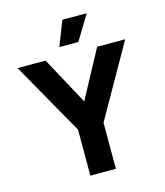

<svg xmlns="http://www.w3.org/2000/svg" viewBox="-131 -1012 957 1111"><g transform="rotate(-15 347.5 -456.5)"><path d="M271 0V-276L25 -710H193L348 -424L502 -710H670L424 -276V0ZM290 -765 348 -913H494L404 -765Z"/></g></svg>

Font: Geist
Style: Bold
Weight: 400
Designer: Basement.studio, Andrés Briganti, Mateo Zaragoza
Foundry: Basement.studio, Vercel, Andrés Briganti, Guido Ferreyra, Mateo Zaragoza
Version: Version 1.401